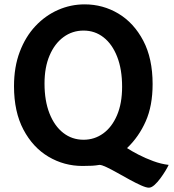

<svg xmlns="http://www.w3.org/2000/svg" viewBox="-20 -745 794 876"><path d="M676.3 -361.3Q676.3 -262.7 645 -191.9Q613.8 -121.1 559.6 -69.3Q579.6 -56.2 611.1 -39.8Q642.6 -23.4 679 -10Q715.3 3.4 749.5 7.3Q745.1 17.1 734.9 34.2Q724.6 51.3 711.4 69.1Q698.2 86.9 684.6 99.1Q670.9 111.3 659.2 111.3Q647 111.3 623.5 100.8Q600.1 90.3 572 75Q543.9 59.6 516.1 43.9Q488.3 28.3 466.3 17.8Q444.3 7.3 434.1 7.3Q416 10.3 400.4 11.2Q384.8 12.2 356.4 12.2Q272.5 12.2 201.2 -30Q129.9 -72.3 86.9 -153.6Q43.9 -234.9 43.9 -351.6Q43.9 -439.5 70.1 -508.5Q96.2 -577.6 141.6 -626Q187 -674.3 244.9 -699.7Q302.7 -725.1 366.2 -725.1Q449.7 -725.1 520.3 -682.9Q590.8 -640.6 633.5 -559.6Q676.3 -478.5 676.3 -361.3ZM537.1 -349.1Q537.1 -428.7 514.6 -486.1Q492.2 -543.5 452.6 -574.5Q413.1 -605.5 361.3 -605.5Q310.1 -605.5 269.8 -575.9Q229.5 -546.4 206.3 -492.2Q183.1 -438 183.1 -363.8Q183.1 -285.2 205.8 -227.5Q228.5 -169.9 268.6 -138.7Q308.6 -107.4 361.3 -107.4Q411.1 -107.4 450.9 -136.2Q490.7 -165 513.9 -219.2Q537.1 -273.4 537.1 -349.1Z"/></svg>

Font: Andika
Style: Bold
Weight: 700
Designer: Victor Gaultney, Annie Olsen, Julie Remington, Don Collingsworth, Eric Hays, Becca Hirsbrunner
Foundry: SIL International
Version: Version 6.101